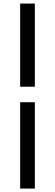

<svg xmlns="http://www.w3.org/2000/svg" viewBox="-20 -863 311 1087"><path d="M94.2 204.6V-284.2H177.2V204.6ZM177.2 -372.1H94.2V-842.8H177.2Z"/></svg>

Font: Ufes Sans
Style: Regular
Weight: 400
Designer: Ricardo Esteves, Filipe Motta, Cassio Ferreira, Ana Quintelato & Breno Mello
Foundry: ProDesignUfes - Ricardo Esteves, Filipe Motta, Cassio Ferreira, Ana Quintelato & Breno Mello (This is a derivative work,
Version: Version 2.0